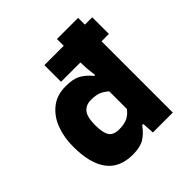

<svg xmlns="http://www.w3.org/2000/svg" viewBox="-180 -812 962 962"><g transform="rotate(-45 300.5 -331.5)"><path d="M40 -232Q40 -296 60 -350.5Q80 -405 122 -439Q164 -473 227 -473Q279 -473 307.5 -458Q336 -443 366 -408H372L366 -459L364 -505H227V-623H364V-671H514V-623H566V-505H514V0H373L369 -64H361Q335 -28 305.5 -10Q276 8 224 8Q131 8 85.5 -53Q40 -114 40 -232ZM364 -176V-300Q343 -319 322.5 -327Q302 -335 269 -335Q233 -335 213.5 -311.5Q194 -288 194 -229Q194 -176 209.5 -153Q225 -130 265 -130Q300 -130 323.5 -141Q347 -152 364 -176Z"/></g></svg>

Font: Athiti
Style: Bold
Weight: 700
Designer: CadsonDemak Team
Foundry: CadsonDemak
Version: Version 1.033